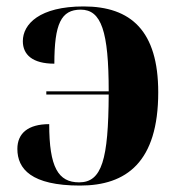

<svg xmlns="http://www.w3.org/2000/svg" viewBox="-20 -568 559 597"><path d="M229 9C373 9 472 -64 472 -281C472 -472 387 -548 240 -548C103 -548 51 -493 51 -440C51 -398 81 -370 149 -370C149 -494 170 -538 231 -538C295 -538 318 -471 318 -284H124V-274H318C317 -72 297 -1 226 -1C161 -1 133 -48 133 -182C68 -182 34 -154 34 -105C34 -43 77 9 229 9Z"/></svg>

Font: Noto Serif Display
Style: Bold
Weight: 700
Designer: Monotype Design Team
Foundry: Monotype Imaging Inc.
Version: Version 2.009